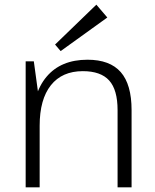

<svg xmlns="http://www.w3.org/2000/svg" viewBox="-20 -803 664 823"><path d="M484 -331Q484 -418 448 -458Q412 -498 335 -498Q246 -498 198 -437.5Q150 -377 150 -264L118 -199V-264Q118 -401 179.5 -474Q241 -547 355 -547Q451 -547 497.5 -494Q544 -441 544 -331V0H484ZM90 -540H125L150 -357V0H90ZM440 -728 240 -584 216 -612 393 -783Z"/></svg>

Font: Pathway Extreme 8pt Thin
Style: Regular
Weight: 100
Designer: Eduardo Rodriguez Tunni
Foundry: Eduardo Rodriguez Tunni
Version: Version 1.000